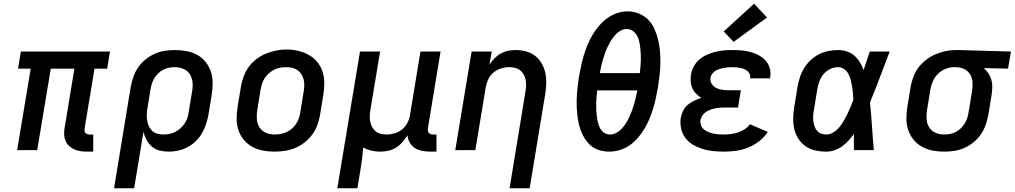

<svg xmlns="http://www.w3.org/2000/svg" viewBox="-20 -807 5454 1032"><path d="M447 8Q430 8 412.5 5.5Q395 3 379.5 -4Q364 -11 351.5 -22.5Q339 -34 332.5 -49.5Q326 -65 325 -82.5Q324 -100 327 -118L380 -438H253L180 0H72L145 -438H77L92 -530H571L556 -438H488L435 -118Q434 -111 434.5 -104.5Q435 -98 439 -93Q443 -88 449.5 -86Q456 -84 463 -84H481V8Z M593 205 683 -342Q688 -369 697.5 -395.5Q707 -422 723.5 -446Q740 -470 763.5 -488.5Q787 -507 813 -518.5Q839 -530 867 -534Q895 -538 922 -538Q953 -538 984 -532Q1015 -526 1041 -511.5Q1067 -497 1085.5 -473.5Q1104 -450 1113.5 -421.5Q1123 -393 1123 -361.5Q1123 -330 1118 -298L1100 -188Q1095 -163 1087 -138Q1079 -113 1065 -89.5Q1051 -66 1031 -47Q1011 -28 987 -15.5Q963 -3 937.5 2.5Q912 8 886 8Q861 8 837.5 2Q814 -4 796.5 -19Q779 -34 768 -54.5Q757 -75 751 -98L701 205ZM858 -84Q874 -84 890 -87Q906 -90 921 -97.5Q936 -105 949 -116.5Q962 -128 971.5 -142Q981 -156 986.5 -171.5Q992 -187 994 -203L1012 -313Q1017 -338 1015 -362.5Q1013 -387 1001 -407Q989 -427 966.5 -436.5Q944 -446 920 -446Q904 -446 888.5 -443Q873 -440 858 -432.5Q843 -425 831 -413Q819 -401 810 -387Q801 -373 796.5 -358Q792 -343 789 -327L773 -229Q770 -212 769 -195Q768 -178 770.5 -161.5Q773 -145 779.5 -130Q786 -115 797.5 -104Q809 -93 825 -88.5Q841 -84 858 -84Z M1454 8Q1423 8 1392 2Q1361 -4 1335 -18.5Q1309 -33 1290 -56Q1271 -79 1261.5 -108Q1252 -137 1252 -168.5Q1252 -200 1257 -232L1275 -342Q1280 -370 1290 -397Q1300 -424 1317.5 -448Q1335 -472 1359 -490Q1383 -508 1410.5 -519Q1438 -530 1465.5 -535.5Q1493 -541 1521 -541Q1553 -541 1583.5 -533.5Q1614 -526 1640 -511.5Q1666 -497 1685 -474Q1704 -451 1713.5 -422Q1723 -393 1723 -361.5Q1723 -330 1718 -298L1700 -188Q1695 -160 1685 -133Q1675 -106 1657.5 -82.5Q1640 -59 1616 -40.5Q1592 -22 1565 -11Q1538 0 1510 4Q1482 8 1454 8ZM1456 -84Q1473 -84 1489 -87Q1505 -90 1520.5 -97Q1536 -104 1549 -115.5Q1562 -127 1571.5 -141.5Q1581 -156 1586.5 -171.5Q1592 -187 1594 -203L1612 -313Q1615 -330 1615.5 -346.5Q1616 -363 1612.5 -378.5Q1609 -394 1600.5 -407.5Q1592 -421 1579 -430Q1566 -439 1550 -442.5Q1534 -446 1517 -446Q1501 -446 1485 -443Q1469 -440 1454 -432.5Q1439 -425 1426 -413.5Q1413 -402 1403.5 -388Q1394 -374 1389 -358.5Q1384 -343 1381 -327L1363 -217Q1359 -192 1360.5 -167.5Q1362 -143 1374.5 -123Q1387 -103 1409 -93.5Q1431 -84 1456 -84Z M1793 205 1915 -530H2023L1971 -217Q1968 -201 1967.5 -184.5Q1967 -168 1970 -153Q1973 -138 1980 -124.5Q1987 -111 1998.5 -101.5Q2010 -92 2025.5 -88Q2041 -84 2057 -84Q2079 -84 2101.5 -90.5Q2124 -97 2142 -112Q2160 -127 2170.5 -148Q2181 -169 2184 -191L2240 -530H2348L2280 -118Q2279 -111 2280 -104.5Q2281 -98 2285 -93Q2289 -88 2295 -86Q2301 -84 2308 -84H2326V8H2293Q2271 8 2249.5 4Q2228 0 2210.5 -11Q2193 -22 2182.5 -40.5Q2172 -59 2170 -80Q2158 -60 2142.5 -42.5Q2127 -25 2107.5 -13Q2088 -1 2066 3.5Q2044 8 2023 8Q1999 8 1975.5 2.5Q1952 -3 1932 -14Q1930 15 1926.5 44Q1923 73 1918 102L1901 205Z M2719 205 2804 -313Q2807 -329 2807.5 -345.5Q2808 -362 2805.5 -377Q2803 -392 2795.5 -405.5Q2788 -419 2776.5 -428.5Q2765 -438 2749.5 -442Q2734 -446 2718 -446Q2696 -446 2674 -439.5Q2652 -433 2633.5 -418Q2615 -403 2605 -382Q2595 -361 2591 -339L2535 0H2427L2515 -530H2623L2611 -459Q2622 -477 2637.5 -493Q2653 -509 2672 -519.5Q2691 -530 2711.5 -534Q2732 -538 2752 -538Q2781 -538 2808.5 -530.5Q2836 -523 2857.5 -506Q2879 -489 2892.5 -464.5Q2906 -440 2911.5 -413Q2917 -386 2916 -356.5Q2915 -327 2910 -298L2827 205Z M3255 8Q3234 8 3213.5 3.5Q3193 -1 3175 -11Q3157 -21 3143.5 -36Q3130 -51 3119.5 -68.5Q3109 -86 3102 -105Q3095 -124 3090.5 -144Q3086 -164 3083.5 -185Q3081 -206 3080 -227Q3079 -248 3079.5 -270Q3080 -292 3082 -313.5Q3084 -335 3086.5 -356.5Q3089 -378 3093 -399Q3098 -428 3104 -456Q3110 -484 3118.5 -511.5Q3127 -539 3138 -566Q3149 -593 3164.5 -619Q3180 -645 3200 -668.5Q3220 -692 3244.5 -709.5Q3269 -727 3297.5 -736.5Q3326 -746 3354 -746Q3386 -746 3415.5 -733.5Q3445 -721 3465.5 -699.5Q3486 -678 3498.5 -649.5Q3511 -621 3518 -591Q3525 -561 3527.5 -529Q3530 -497 3529.5 -464.5Q3529 -432 3525 -400Q3521 -368 3516 -335Q3511 -307 3505 -279Q3499 -251 3490.5 -223.5Q3482 -196 3471 -169Q3460 -142 3444.5 -116Q3429 -90 3409.5 -67Q3390 -44 3365 -26.5Q3340 -9 3311.5 -0.5Q3283 8 3255 8ZM3204 -414H3419Q3421 -431 3422.5 -449Q3424 -467 3424.5 -484.5Q3425 -502 3424 -519Q3423 -536 3421 -553Q3419 -570 3415 -587Q3411 -604 3402.5 -618Q3394 -632 3380 -641.5Q3366 -651 3349 -651Q3330 -651 3313.5 -641Q3297 -631 3284.5 -616.5Q3272 -602 3262.5 -586Q3253 -570 3245 -553Q3237 -536 3231 -518.5Q3225 -501 3220 -484Q3215 -467 3211 -449Q3207 -431 3204 -414ZM3259 -84Q3277 -84 3294 -93.5Q3311 -103 3324 -117.5Q3337 -132 3346.5 -148Q3356 -164 3364 -181.5Q3372 -199 3378 -216Q3384 -233 3389 -250.5Q3394 -268 3398 -286Q3402 -304 3406 -321H3190Q3188 -304 3186.5 -286Q3185 -268 3184.5 -251Q3184 -234 3185 -216.5Q3186 -199 3188 -182Q3190 -165 3194 -148.5Q3198 -132 3205.5 -117.5Q3213 -103 3227 -93.5Q3241 -84 3259 -84Z M3872 8Q3842 8 3812.5 5Q3783 2 3756 -6.5Q3729 -15 3705 -29Q3681 -43 3664 -65.5Q3647 -88 3641 -116.5Q3635 -145 3639 -174Q3643 -193 3652 -212Q3661 -231 3677 -244Q3693 -257 3712 -266Q3731 -275 3750 -281Q3735 -290 3722 -303Q3709 -316 3701.5 -332.5Q3694 -349 3692.5 -368Q3691 -387 3694 -406Q3698 -429 3709.5 -450.5Q3721 -472 3739.5 -487.5Q3758 -503 3780.5 -513Q3803 -523 3825.5 -528.5Q3848 -534 3871 -536Q3894 -538 3916 -538Q3941 -538 3966 -536Q3991 -534 4014 -527.5Q4037 -521 4058 -510Q4079 -499 4094.5 -482Q4110 -465 4117 -442Q4124 -419 4120 -394Q4120 -392 4119.5 -390Q4119 -388 4118 -386H4012Q4012 -387 4012 -387.5Q4012 -388 4012 -389Q4014 -400 4009.5 -409.5Q4005 -419 3997 -425.5Q3989 -432 3979.5 -436Q3970 -440 3959.5 -442Q3949 -444 3938 -445Q3927 -446 3916 -446Q3905 -446 3893.5 -445Q3882 -444 3871 -442Q3860 -440 3848.5 -436.5Q3837 -433 3826.5 -427Q3816 -421 3808.5 -411Q3801 -401 3799 -390Q3796 -372 3805 -357Q3814 -342 3829 -334.5Q3844 -327 3861.5 -324.5Q3879 -322 3897 -322H3962L3947 -229H3882Q3868 -229 3855 -228.5Q3842 -228 3828.5 -225.5Q3815 -223 3801.5 -218.5Q3788 -214 3776 -206.5Q3764 -199 3756 -187Q3748 -175 3745 -162Q3743 -147 3748 -133.5Q3753 -120 3763.5 -111.5Q3774 -103 3787 -97.5Q3800 -92 3814 -89Q3828 -86 3842.5 -85Q3857 -84 3872 -84Q3890 -84 3909 -86.5Q3928 -89 3946.5 -95Q3965 -101 3982 -112Q3999 -123 4011 -139L4107 -98Q4088 -69 4060 -47.5Q4032 -26 4000.5 -13.5Q3969 -1 3936.5 3.5Q3904 8 3872 8ZM3923 -582 3870 -638 4033 -787 4103 -713Z M4421 8Q4391 8 4362 1.5Q4333 -5 4310 -21Q4287 -37 4271.5 -61Q4256 -85 4249.5 -113Q4243 -141 4243.5 -171.5Q4244 -202 4249 -232L4267 -342Q4272 -368 4280 -393Q4288 -418 4302.5 -441.5Q4317 -465 4337.5 -484Q4358 -503 4382.5 -515.5Q4407 -528 4433 -533Q4459 -538 4485 -538Q4509 -538 4532 -530.5Q4555 -523 4572.5 -507.5Q4590 -492 4602 -472Q4614 -452 4622 -431Q4630 -456 4638.5 -480.5Q4647 -505 4655 -530H4762Q4736 -462 4710 -393Q4684 -324 4656 -256Q4663 -192 4667 -128Q4671 -64 4677 0H4570Q4570 -22 4569.5 -43.5Q4569 -65 4570 -87Q4556 -68 4540 -50.5Q4524 -33 4505 -19.5Q4486 -6 4464.5 1Q4443 8 4421 8ZM4421 -84Q4441 -84 4459.5 -95.5Q4478 -107 4491.5 -123.5Q4505 -140 4515.5 -158Q4526 -176 4535 -194.5Q4544 -213 4552 -232.5Q4560 -252 4567 -271Q4566 -289 4564.5 -307Q4563 -325 4560 -342.5Q4557 -360 4552.5 -377.5Q4548 -395 4540 -410Q4532 -425 4517.5 -435.5Q4503 -446 4485 -446Q4463 -446 4442 -436Q4421 -426 4406.5 -408.5Q4392 -391 4384 -369.5Q4376 -348 4373 -327L4355 -217Q4352 -202 4351 -187Q4350 -172 4351.5 -157.5Q4353 -143 4357.5 -129.5Q4362 -116 4370.5 -105.5Q4379 -95 4392.5 -89.5Q4406 -84 4421 -84Z M5054 8Q5022 8 4991.5 2Q4961 -4 4935 -18.5Q4909 -33 4890 -56.5Q4871 -80 4861.5 -108.5Q4852 -137 4852 -168.5Q4852 -200 4857 -232L4875 -342Q4880 -369 4890 -395.5Q4900 -422 4917.5 -445Q4935 -468 4958.5 -486Q4982 -504 5008 -515Q5034 -526 5061.5 -532Q5089 -538 5116 -538Q5120 -538 5124.5 -538Q5129 -538 5133 -538L5414 -530L5398 -438L5268 -441Q5282 -429 5292.5 -413Q5303 -397 5308.5 -378.5Q5314 -360 5313.5 -339Q5313 -318 5310 -298L5292 -188Q5287 -161 5277.5 -134.5Q5268 -108 5251.5 -84Q5235 -60 5212 -41.5Q5189 -23 5162.5 -11.5Q5136 0 5108.5 4Q5081 8 5054 8ZM5055 -84Q5071 -84 5087 -87Q5103 -90 5117.5 -97.5Q5132 -105 5144 -117Q5156 -129 5165 -143Q5174 -157 5179 -172.5Q5184 -188 5186 -203L5204 -313Q5208 -336 5207.5 -359.5Q5207 -383 5197 -402.5Q5187 -422 5168 -433Q5149 -444 5126 -445L5118 -446Q5115 -446 5113 -446Q5111 -446 5109 -446Q5086 -446 5063 -437Q5040 -428 5022.5 -411Q5005 -394 4995 -372Q4985 -350 4981 -327L4963 -217Q4959 -192 4960.5 -167.5Q4962 -143 4974 -123Q4986 -103 5008.5 -93.5Q5031 -84 5055 -84Z"/></svg>

Font: Iosevka Curly SmBdEx
Style: Italic
Weight: 600
Width: 7
Italic angle: -9°
Monospace: yes
Designer: Belleve Invis
Foundry: Belleve Invis
Version: Version 11.1.0; ttfautohint (v1.8.3)